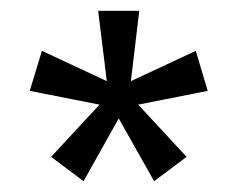

<svg xmlns="http://www.w3.org/2000/svg" viewBox="-20 -717 439 355"><path d="M74.5 -427 164 -523.5 35 -549 57.5 -623 177.5 -567 161.5 -697H237.5L222 -567L342 -623L364 -549L235.5 -523.5L325 -427L265 -382L199.5 -498L134.5 -382Z"/></svg>

Font: HK Grotesk
Style: Bold
Weight: 700
Designer: Alfredo Marco Pradil
Foundry: Hanken Design Co.
Version: Version 3.001